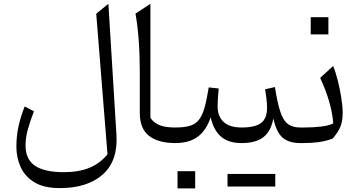

<svg xmlns="http://www.w3.org/2000/svg" viewBox="-20 -763 1915 1024"><path d="M558.1 -742.7 601.1 -43Q609.4 95.7 527.6 168Q445.8 240.2 298.8 240.2Q214.4 240.2 163.6 209.2Q112.8 178.2 90.1 127.9Q67.4 77.6 67.4 19Q67.4 -37.6 79.1 -90.8Q90.8 -144 111.8 -195.3L161.1 -169.4Q138.7 -111.8 127.4 -68.8Q116.2 -25.9 116.2 12.2Q116.2 86.9 166.7 121.1Q217.3 155.3 321.8 155.3Q398.9 155.3 456.3 132.1Q513.7 108.9 553.2 60.1L493.2 -689.9Z M782.2 -742.7V-134.8Q796.4 -111.8 826.4 -97.4Q856.4 -83 914.6 -83H915V0H914.6Q825.2 0 775.4 -38.1Q725.6 -76.2 725.6 -161.1V-376.5Q725.6 -561.5 702.6 -690.4Z M926.8 149.9H1021V241.7H926.8ZM915 0Q899.4 0 899.4 -31.7V-51.3Q899.4 -83 915 -83Q961.4 -83 991.5 -91.6Q1021.5 -100.1 1040 -123Q1058.6 -146 1070.6 -188Q1082.5 -230 1093.3 -296.9L1146.5 -291Q1140.6 -234.9 1140.6 -194.8Q1140.6 -143.1 1172.4 -113Q1204.1 -83 1268.6 -83H1269V0H1268.6Q1198.7 0 1159.2 -33.9Q1119.6 -67.9 1103.5 -137.2Q1081.1 -68.8 1035.4 -34.4Q989.7 0 915 0Z M1269 0Q1253.4 0 1253.4 -31.7V-51.3Q1253.4 -83 1269 -83Q1341.3 -83 1372.8 -107.4Q1404.3 -131.8 1404.3 -188Q1404.3 -207 1400.9 -237.5Q1397.5 -268.1 1393.6 -286.6L1446.3 -298.8Q1459.5 -213.9 1475.1 -167Q1490.7 -120.1 1515.6 -101.6Q1540.5 -83 1581.1 -83H1581.5V0H1581.1Q1520.5 0 1487.1 -29.1Q1453.6 -58.1 1438 -130.9Q1424.3 -61 1383.5 -30.5Q1342.8 0 1269 0ZM1193.4 231.9V164.6H1448.2V231.9Z M1637.2 -671.4H1731.4V-579.6H1637.2ZM1581.5 0Q1565.9 0 1565.9 -31.7V-51.3Q1565.9 -83 1581.5 -83H1600.1Q1647.9 -83 1691.4 -87.9Q1734.9 -92.8 1757.3 -105Q1753.9 -154.8 1737.3 -215.3Q1720.7 -275.9 1687.5 -347.7L1756.8 -411.1Q1770.5 -377.9 1782 -331.5Q1793.5 -285.2 1800.5 -239.5Q1807.6 -193.8 1807.6 -161.6Q1807.6 -117.7 1795.9 -88.4Q1784.2 -59.1 1754.4 -23.9Q1717.3 -10.3 1680.9 -5.1Q1644.5 0 1593.8 0Z"/></svg>

Font: Pinar-DS3-FD Regular
Style: Regular
Weight: 400
Designer: Amin Abedi
Version: Version 3.000